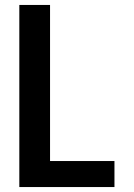

<svg xmlns="http://www.w3.org/2000/svg" viewBox="-20 -755 540 775"><path d="M58 0V-735H182V-105H442V0Z"/></svg>

Font: Iosevka Term Curly Extrabold
Style: Regular
Weight: 800
Designer: Belleve Invis
Foundry: Belleve Invis
Version: Version 32.3.0